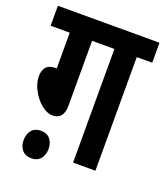

<svg xmlns="http://www.w3.org/2000/svg" viewBox="-125 -708 724 840"><g transform="rotate(20 236.5 -288.5)"><path d="M193 -529V-228Q193 -163 142 -163Q115 -163 88.5 -185Q62 -207 44.5 -240Q27 -273 27 -304Q27 -330 40 -346.5Q53 -363 88 -363L89 -361V-529H0V-622H473V-529H401V0H297V-529ZM60 -19Q60 -47 75 -65Q90 -83 118 -83Q146 -83 161 -65Q176 -47 176 -19Q176 9 161 27Q146 45 118 45Q90 45 75 27Q60 9 60 -19Z"/></g></svg>

Font: Noto Sans ExtraCondensed SemiBold
Style: Italic
Weight: 600
Width: 2
Italic angle: -12°
Designer: Monotype Design Team
Foundry: Monotype Imaging Inc.
Version: Version 2.013; ttfautohint (v1.8.4.7-5d5b)